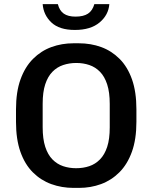

<svg xmlns="http://www.w3.org/2000/svg" viewBox="-20 -906 742 936"><path d="M339 10Q281 10 230 -8.5Q179 -27 140 -66Q101 -105 79.5 -166Q58 -227 58 -312V-373Q58 -458 80 -519Q102 -580 141 -619Q180 -658 230.5 -676.5Q281 -695 338 -695H364Q423 -695 473.5 -676.5Q524 -658 563 -619Q602 -580 623.5 -519Q645 -458 645 -373V-312Q645 -227 623 -166Q601 -105 562 -66Q523 -27 472.5 -8.5Q422 10 365 10ZM351 -86Q386 -86 415.5 -96Q445 -106 467.5 -129Q490 -152 502.5 -190Q515 -228 515 -285V-399Q515 -456 502.5 -494.5Q490 -533 467.5 -556Q445 -579 415.5 -589Q386 -599 352 -599Q318 -599 288 -589Q258 -579 235.5 -556Q213 -533 200.5 -495Q188 -457 188 -400V-286Q188 -229 200.5 -190.5Q213 -152 235.5 -129Q258 -106 287.5 -96Q317 -86 351 -86ZM345 -760Q269 -760 230.5 -796.5Q192 -833 188 -886H262Q270 -854 291 -839.5Q312 -825 348 -825Q387 -825 409 -839.5Q431 -854 440 -886H513Q509 -833 465.5 -796.5Q422 -760 345 -760Z"/></svg>

Font: Chivo Medium
Style: Regular
Weight: 500
Designer: Hector Gatti
Foundry: Omnibus-Type
Version: Version 2.002